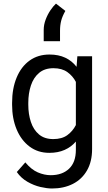

<svg xmlns="http://www.w3.org/2000/svg" viewBox="-20 -842 602 1070"><path d="M47.4 -258.3V-268.6Q47.4 -349.1 72.8 -409.9Q98.1 -470.7 144.8 -504.4Q191.4 -538.1 255.9 -538.1Q306.2 -538.1 343.5 -520.5Q380.9 -502.9 406.7 -469.7L411.1 -528.3H493.2V-11.2Q493.2 58.6 464.8 107.9Q436.5 157.2 386 182.9Q335.4 208.5 269.5 208.5Q242.2 208.5 205.3 200Q168.5 191.4 133.1 171.1Q97.7 150.9 73.7 116.7L121.1 63Q154.3 103 190.7 118.7Q227.1 134.3 262.7 134.3Q326.7 134.3 364.7 98.4Q402.8 62.5 402.8 -6.8V-53.2Q377 -22.9 340.1 -6.6Q303.2 9.8 254.9 9.8Q191.4 9.8 144.8 -25.1Q98.1 -60.1 72.8 -120.6Q47.4 -181.2 47.4 -258.3ZM137.7 -268.6V-258.3Q137.7 -206.1 152.1 -162.4Q166.5 -118.7 197.3 -92.8Q228 -66.9 276.9 -66.9Q325.2 -66.9 355.2 -88.9Q385.3 -110.8 402.8 -145V-385.7Q385.7 -418.5 355.5 -440.2Q325.2 -461.9 277.8 -461.9Q228.5 -461.9 197.5 -435.5Q166.5 -409.2 152.1 -365.2Q137.7 -321.3 137.7 -268.6ZM223.6 -612.3V-675.3Q223.6 -704.1 234.4 -732.7Q245.1 -761.2 261 -784.7Q276.9 -808.1 292 -821.8L344.2 -781.2Q327.6 -752 321 -726.6Q314.5 -701.2 314.5 -670.9V-612.3Z"/></svg>

Font: Vazirmatn RD UI
Style: Regular
Weight: 400
Designer: Saber Rastikerdar
Foundry: Saber Rastikerdar
Version: Version 33.003